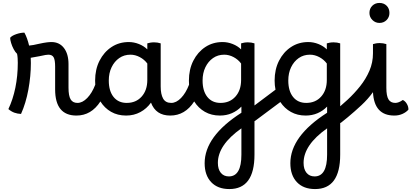

<svg xmlns="http://www.w3.org/2000/svg" viewBox="-20 -772 2798 1306"><path d="M123 3Q99 2 78 -5.5Q57 -13 37 -30Q68 -95 84.5 -175.5Q101 -256 101 -345Q101 -358 100 -375.5Q99 -393 96 -406Q84 -417 73 -437.5Q62 -458 55.5 -480Q49 -502 49 -515Q60 -529 90 -539.5Q120 -550 146 -550Q156 -532 164 -509.5Q172 -487 178 -462Q204 -464 245 -474Q277 -481 296.5 -483.5Q316 -486 330 -486Q384 -486 415 -445.5Q446 -405 446 -336V-175Q446 -120 460.5 -96Q475 -72 507 -72Q521 -72 528.5 -60Q536 -48 536 -28Q536 -12 527.5 1Q519 14 500 14Q355 14 355 -164V-319Q355 -364 345 -382Q335 -400 309 -400Q300 -400 289 -398Q278 -396 250 -390Q211 -382 189 -379Q190 -361 190 -343Q190 -255 173 -162.5Q156 -70 123 3Z M507 -72Q541 -72 573.5 -105.5Q606 -139 628 -196Q627 -210 627 -224Q627 -300 657 -359Q687 -418 738.5 -452Q790 -486 856 -486Q891 -486 925 -472.5Q959 -459 982 -436V-477Q991 -480 1003 -482Q1015 -484 1028 -484Q1052 -484 1073 -477V-184Q1073 -131 1089.5 -101.5Q1106 -72 1145 -72Q1162 -72 1168 -58Q1174 -44 1174 -28Q1174 -12 1165.5 1Q1157 14 1138 14Q1040 14 1007 -74Q978 -33 934.5 -9.5Q891 14 838 14Q780 14 735.5 -11.5Q691 -37 663 -82Q601 14 500 14Q487 14 479 2Q471 -10 471 -29Q471 -72 507 -72ZM720 -224Q720 -153 752.5 -112.5Q785 -72 842 -72Q905 -72 943.5 -115Q982 -158 982 -228V-340Q962 -367 931 -383.5Q900 -400 867 -400Q824 -400 791 -377Q758 -354 739 -314.5Q720 -275 720 -224Z M1145 -72Q1179 -72 1211.5 -105.5Q1244 -139 1266 -196Q1265 -210 1265 -224Q1265 -300 1295 -359Q1325 -418 1376.5 -452Q1428 -486 1494 -486Q1529 -486 1563 -472.5Q1597 -459 1620 -436V-477Q1629 -480 1641 -482Q1653 -484 1666 -484Q1690 -484 1711 -477V280Q1711 514 1540 514Q1461 514 1416.5 467Q1372 420 1372 338Q1372 155 1622 -5V-47Q1594 -18 1557 -2Q1520 14 1476 14Q1418 14 1373.5 -11.5Q1329 -37 1301 -82Q1239 14 1138 14Q1125 14 1117 2Q1109 -10 1109 -29Q1109 -72 1145 -72ZM1358 -224Q1358 -153 1390.5 -112.5Q1423 -72 1480 -72Q1543 -72 1581.5 -115Q1620 -158 1620 -228V-340Q1600 -367 1569 -383.5Q1538 -400 1505 -400Q1462 -400 1429 -377Q1396 -354 1377 -314.5Q1358 -275 1358 -224ZM1462 336Q1462 379 1482 403.5Q1502 428 1537 428Q1622 428 1622 280V101Q1462 214 1462 336Z M1718 48Q1703 60 1692 60Q1675 60 1661 42.5Q1647 25 1647 9Q1647 -1 1651.5 -7Q1656 -13 1665 -20L1854 -162Q1848 -192 1848 -224Q1848 -300 1878 -359Q1908 -418 1959.5 -452Q2011 -486 2077 -486Q2112 -486 2146 -472.5Q2180 -459 2203 -436V-477Q2212 -480 2224 -482Q2236 -484 2249 -484Q2273 -484 2294 -477V280Q2294 514 2123 514Q2044 514 1999.5 467Q1955 420 1955 338Q1955 155 2205 -5V-47Q2177 -18 2140 -2Q2103 14 2059 14Q2003 14 1959 -10.5Q1915 -35 1887 -78ZM1941 -224Q1941 -153 1973.5 -112.5Q2006 -72 2063 -72Q2126 -72 2164.5 -115Q2203 -158 2203 -228V-340Q2183 -367 2152 -383.5Q2121 -400 2088 -400Q2045 -400 2012 -377Q1979 -354 1960 -314.5Q1941 -275 1941 -224ZM2045 336Q2045 379 2065 403.5Q2085 428 2120 428Q2205 428 2205 280V101Q2045 214 2045 336Z M2346 25Q2315 51 2301.5 61Q2288 71 2277 71Q2267 71 2255 62.5Q2243 54 2235 42.5Q2227 31 2227 22Q2227 4 2251 -14Q2297 -50 2343.5 -93Q2390 -136 2429.5 -185.5Q2469 -235 2493 -291Q2517 -347 2517 -409V-472Q2526 -475 2538 -477Q2550 -479 2563 -479Q2586 -479 2608 -472V-175Q2608 -120 2622.5 -96Q2637 -72 2669 -72Q2680 -72 2693 -77Q2706 -82 2720 -92Q2737 -84 2748 -64.5Q2759 -45 2758 -26Q2742 -8 2717 3Q2692 14 2663 14H2662Q2525 14 2517 -145Q2483 -98 2438.5 -56.5Q2394 -15 2346 25ZM2561 -616Q2533 -616 2513 -636Q2493 -656 2493 -684Q2493 -714 2512.5 -733Q2532 -752 2561 -752Q2591 -752 2610 -733Q2629 -714 2629 -684Q2629 -655 2609.5 -635.5Q2590 -616 2561 -616Z"/></svg>

Font: Borel
Style: Regular
Weight: 400
Designer: Rosalie Wagner
Foundry: ANRT
Version: Version 1.007; ttfautohint (v1.8.4.7-5d5b)